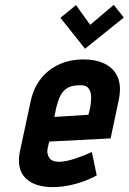

<svg xmlns="http://www.w3.org/2000/svg" viewBox="-20 -755 528 788"><path d="M488 -683 447 -735 350 -653 292 -734 228 -682 329 -555ZM176 -149 182 -174 434 -187 467 -343Q479 -399 464 -436Q449 -473 412.5 -492Q376 -511 322 -511Q268 -511 223.5 -491Q179 -471 148.5 -433Q118 -395 106 -340L62 -135Q54 -97 60.5 -69Q67 -41 85.5 -23Q104 -5 132.5 4Q161 13 196 13Q241 13 289 0Q337 -13 377 -35L357 -131Q322 -115 285 -103Q248 -91 221 -91Q208 -91 198 -95Q188 -99 182.5 -107Q177 -115 175 -125.5Q173 -136 176 -149ZM350 -313 343 -284 203 -275 211 -314Q218 -342 227.5 -361.5Q237 -381 254.5 -392.5Q272 -404 303 -405Q333 -407 343.5 -392.5Q354 -378 354 -356Q354 -334 350 -313Z"/></svg>

Font: Advent Pro
Style: Bold Italic
Weight: 700
Italic angle: -12°
Designer: VivaRado, Andreas Kalpakidis
Foundry: VivaRado, Andreas Kalpakidis
Version: Version 3.000